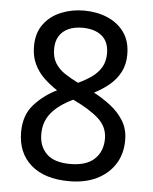

<svg xmlns="http://www.w3.org/2000/svg" viewBox="-53 -769 656 824"><g transform="rotate(5 275.5 -357.5)"><path d="M276 10Q169 10 110.5 -41.5Q52 -93 52 -182Q52 -255 92.5 -300.5Q133 -346 190 -374Q158 -395 132 -420Q106 -445 90.5 -478Q75 -511 75 -554Q75 -611 103 -649Q131 -687 177 -706Q223 -725 276 -725Q331 -725 376.5 -706Q422 -687 449.5 -649Q477 -611 477 -553Q477 -510 460 -477.5Q443 -445 414.5 -421Q386 -397 349 -378Q387 -358 421.5 -331.5Q456 -305 478 -269.5Q500 -234 500 -186Q500 -126 471.5 -82Q443 -38 393 -14Q343 10 276 10ZM274 -64Q343 -64 378 -97Q413 -130 413 -185Q413 -235 375 -270Q337 -305 263 -340Q202 -311 170.5 -273Q139 -235 139 -181Q139 -129 171.5 -96.5Q204 -64 274 -64ZM277 -414Q309 -429 334.5 -447Q360 -465 375 -490Q390 -515 390 -550Q390 -600 359.5 -625.5Q329 -651 275 -651Q241 -651 215.5 -639.5Q190 -628 176 -605.5Q162 -583 162 -550Q162 -514 177 -489.5Q192 -465 218 -447.5Q244 -430 277 -414Z"/></g></svg>

Font: lbangla25
Style: Book
Weight: 400
Designer: Jelle Bosma - Monotype Design Team
Foundry: Monotype Imaging Inc.
Version: Version 2.003